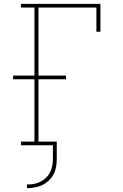

<svg xmlns="http://www.w3.org/2000/svg" viewBox="-20 -755 640 998"><path d="M120 223V204Q138 204 155.5 201Q173 198 189.5 190Q206 182 219 169.5Q232 157 240 141Q248 125 251.5 107.5Q255 90 255 72V0H89V-19H159V-343H48V-362H159V-716H89V-735H502V-590H481V-716H180V-362H323V-343H180V-19H275V72Q275 92 271.5 112.5Q268 133 258.5 151Q249 169 233.5 183.5Q218 198 199.5 207Q181 216 160.5 219.5Q140 223 120 223Z"/></svg>

Font: Iosevka HT Thin Extended
Style: Regular
Weight: 100
Width: 7
Monospace: yes
Designer: Belleve Invis
Foundry: Belleve Invis
Version: Version 32.3.0; ttfautohint (v1.8.4)